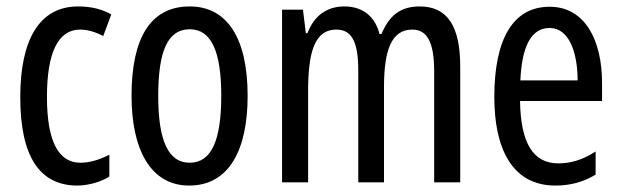

<svg xmlns="http://www.w3.org/2000/svg" viewBox="-20 -567 1932 597"><path d="M221 10C251 10 292 0 320 -18V-86C289 -70 259 -61 230 -61C161 -61 126 -129 126 -266C126 -404 161 -475 229 -475C252 -475 276 -468 301 -455L326 -522C298 -538 265 -547 223 -547C101 -547 43 -441 43 -265C43 -82 102 10 221 10Z M750 -269C750 -452 684 -547 570 -547C446 -547 389 -446 389 -269C389 -101 449 10 568 10C693 10 750 -102 750 -269ZM472 -269C472 -407 501 -476 570 -476C637 -476 668 -407 668 -269C668 -130 637 -61 570 -61C502 -61 472 -132 472 -269Z M1285 -547C1226 -547 1191 -520 1166 -461H1160C1148 -511 1112 -547 1051 -547C997 -547 957 -519 936 -464H931L922 -537H857V0H938V-281C938 -395 954 -475 1026 -475C1072 -475 1094 -440 1094 -348V0H1174V-296C1174 -413 1198 -475 1262 -475C1307 -475 1330 -438 1330 -345V0H1411V-360C1411 -486 1371 -547 1285 -547Z M1689 -546C1576 -546 1517 -447 1517 -265C1517 -109 1570 10 1707 10C1753 10 1794 -1 1832 -24V-96C1792 -70 1755 -59 1716 -59C1637 -59 1599 -123 1597 -253H1852V-309C1852 -442 1799 -546 1689 -546ZM1689 -480C1749 -480 1776 -405 1776 -317H1598C1603 -428 1634 -480 1689 -480Z"/></svg>

Font: Noto Sans Lao Looped ExtraCondensed
Style: Regular
Weight: 400
Width: 2
Designer: Mark Frömberg, Ben Mitchell
Foundry: The Fontpad Ltd
Version: Version 1.003